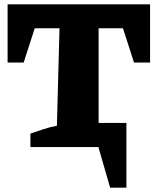

<svg xmlns="http://www.w3.org/2000/svg" viewBox="-20 -677 727 884"><path d="M15 -657H671V-389H597L546 -547H434V-111H562V187H487L433 0H120V-62Q150 -72 179.5 -82Q209 -92 242 -98L254 -547H140L89 -389H15Z"/></svg>

Font: Piazzolla SC ExtraBold
Style: Regular
Weight: 800
Designer: Juan Pablo del Peral
Foundry: Huerta Tipografica
Version: Version 1.330